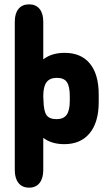

<svg xmlns="http://www.w3.org/2000/svg" viewBox="-20 -652 505 883"><path d="M179 -379V-552Q179 -590 162 -611Q145 -632 114 -632Q82 -632 65 -611Q48 -590 48 -552V130Q48 168 65 189.5Q82 211 114 211Q145 211 162 189.5Q179 168 179 130V-18Q197 -4 221.5 3.5Q246 11 276 11Q351 11 392.5 -39.5Q434 -90 434 -183V-217Q434 -310 393.5 -359.5Q353 -409 277 -409Q249 -409 224.5 -402Q200 -395 179 -379ZM180 -189 179 -209Q179 -254 194 -274Q209 -294 242 -294Q274 -294 287.5 -274.5Q301 -255 301 -209V-189Q301 -144 286.5 -124Q272 -104 240 -104Q207 -104 194 -122.5Q181 -141 180 -189Z"/></svg>

Font: Beiruti ExtraBold
Style: Regular
Weight: 800
Designer: Arlette Boutros
Foundry: Boutros
Version: Version 1.41